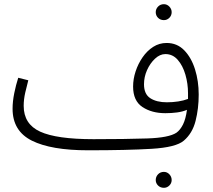

<svg xmlns="http://www.w3.org/2000/svg" viewBox="-20 -696 1018 916"><path d="M400 21Q224 21 132 -25Q40 -71 40 -177Q40 -212 48 -251.5Q56 -291 67 -325L115 -313Q108 -287 100.5 -254.5Q93 -222 93 -191Q93 -104 171.5 -68Q250 -32 426 -32Q578 -32 682 -35.5Q786 -39 822 -63Q840 -76 853 -102Q866 -128 872 -172Q851 -163 824.5 -159.5Q798 -156 769 -156Q704 -156 659.5 -185.5Q615 -215 615 -283Q615 -319 627 -355.5Q639 -392 660.5 -423Q682 -454 711 -472.5Q740 -491 775 -491Q825 -491 859 -456Q893 -421 910.5 -365Q928 -309 928 -245Q928 -178 913 -119Q898 -60 857 -25Q820 7 703 14Q586 21 400 21ZM667 -294Q667 -247 697 -227.5Q727 -208 776 -208Q804 -208 830 -212Q856 -216 877 -224Q877 -237 877 -251Q877 -297 864.5 -340Q852 -383 828 -410.5Q804 -438 769 -438Q743 -438 719.5 -416Q696 -394 681.5 -361.5Q667 -329 667 -294ZM762 -600Q745 -600 734 -611Q723 -622 723 -638Q723 -653 734 -664.5Q745 -676 762 -676Q777 -676 788 -664.5Q799 -653 799 -638Q799 -622 788 -611Q777 -600 762 -600ZM762 200Q745 200 734 189Q723 178 723 163Q723 147 734 135.5Q745 124 762 124Q777 124 788 135.5Q799 147 799 163Q799 178 788 189Q777 200 762 200Z"/></svg>

Font: Noto Sans Arabic UI Lt
Style: Regular
Weight: 300
Designer: Monotype Design Team, Nadine Chahine and Nizar Qandah
Foundry: Monotype Imaging Inc.
Version: Version 2.010; ttfautohint (v1.8.4.7-5d5b)